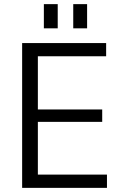

<svg xmlns="http://www.w3.org/2000/svg" viewBox="-20 -908 585 928"><path d="M145 -64H497V0H87V-700H493V-636H145L163 -687V-349L145 -379H474V-319H145L163 -349V-13ZM259 -888V-771H192V-888ZM401 -888V-771H334V-888Z"/></svg>

Font: Pathway Extreme 8pt Thin Light
Style: Regular
Weight: 300
Version: Version 1.001;gftools[0.9.26]